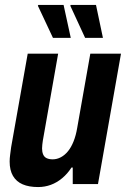

<svg xmlns="http://www.w3.org/2000/svg" viewBox="-20 -744 513 776"><path d="M134 12Q97 12 71.5 1Q46 -10 32.5 -33Q19 -56 19 -91Q19 -104 21 -118.5Q23 -133 25 -149L92 -527H215L153 -175Q152 -167 151 -159.5Q150 -152 150 -144Q150 -130 154.5 -119.5Q159 -109 169 -104.5Q179 -100 193 -100Q210 -100 226 -108.5Q242 -117 255 -133Q268 -149 277.5 -173Q287 -197 292 -227L345 -527H469L376 0H274V-67H269Q253 -42 231.5 -24Q210 -6 185.5 3Q161 12 134 12ZM324 -591 264 -721 266 -724H368L396 -591ZM194 -591 133 -721 135 -724H237L266 -591Z"/></svg>

Font: Archivo Condensed
Style: Bold Italic
Weight: 700
Width: 3
Italic angle: -10°
Designer: Hector Gatti
Foundry: Omnibus-Type
Version: Version 2.001